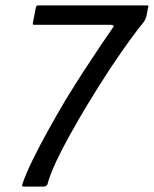

<svg xmlns="http://www.w3.org/2000/svg" viewBox="-20 -693 571 713"><path d="M75 0Q66 0 63.5 -1Q61 -2 63 -9Q75 -45 100 -96.5Q125 -148 157.5 -206.5Q190 -265 223 -321Q257 -377 291 -429Q325 -481 353.5 -523.5Q382 -566 401 -593Q403 -597 401 -598.5Q399 -600 392 -601H108Q104 -601 102.5 -602Q101 -603 102 -607L113 -665Q115 -671 117.5 -672Q120 -673 125 -673H525Q529 -673 530.5 -672Q532 -671 530 -665L523 -630Q522 -626 520 -622Q518 -618 515 -613Q495 -589 461.5 -543Q428 -497 387 -435Q346 -373 302 -300Q271 -248 241 -194.5Q211 -141 188.5 -93Q166 -45 156 -8Q153 -3 148.5 -1.5Q144 0 141 0Z"/></svg>

Font: Glory Medium
Style: Italic
Weight: 500
Italic angle: -12°
Version: Version 1.011